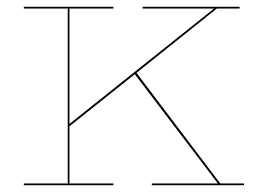

<svg xmlns="http://www.w3.org/2000/svg" viewBox="-20 -544 766 564"><path d="M697 -5V0H426V-5H620L376 -326L184 -173V-5H313V0H50V-5H179V-519H50V-524H313V-519H184V-180L609 -519H399V-524H684V-519H617L381 -330L627 -5Z"/></svg>

Font: Hepta Slab Hairline
Style: Regular
Weight: 400
Designer: Michael LaGattuta
Foundry: Michael LaGattuta
Version: Version 1.100; ttfautohint (v1.8) -l 8 -r 50 -G 200 -x 14 -D